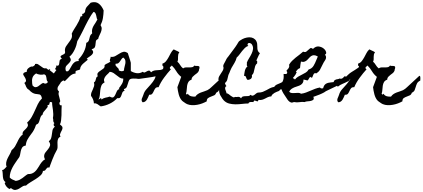

<svg xmlns="http://www.w3.org/2000/svg" viewBox="-300 -955 3994 1815"><path d="M679.7 -856.4Q678.7 -819.3 672.9 -784.2Q667 -749 650.4 -716.8L651.4 -715.8Q662.1 -699.2 661.1 -683.1Q660.2 -667 653.8 -650.9Q647.5 -634.8 639.2 -618.7Q630.9 -602.5 627.9 -586.9Q609.4 -579.1 606.4 -565.9Q603.5 -552.7 603 -538.6Q602.5 -524.4 597.7 -511.2Q592.8 -498 571.3 -491.2L565.4 -489.3Q582 -472.7 580.6 -460.4Q579.1 -448.2 568.8 -438Q558.6 -427.7 543.9 -418.5Q529.3 -409.2 519.5 -399.4Q522.5 -397.5 525.4 -395Q528.3 -392.6 530.3 -390.6Q519.5 -380.9 507.3 -371.6Q495.1 -362.3 484.4 -352.1Q473.6 -341.8 465.8 -329.6Q458 -317.4 457 -300.8Q453.1 -295.9 446.8 -293.9Q440.4 -292 434.1 -290.5Q427.7 -289.1 422.4 -286.6Q417 -284.2 414.1 -278.3L413.1 -277.3Q413.1 -270.5 415 -260.7Q396.5 -258.8 382.8 -251.5Q369.1 -244.1 357.9 -233.4Q346.7 -222.7 335.4 -210Q324.2 -197.3 311.5 -186.5H310.5V-188.5Q308.6 -190.4 306.6 -191.4Q304.7 -192.4 302.7 -194.3Q297.9 -195.3 288.1 -188.5Q278.3 -181.6 275.4 -177.7Q270.5 -167 262.2 -156.7Q253.9 -146.5 248.5 -136.2Q243.2 -126 243.7 -114.3Q244.1 -102.5 257.8 -88.9Q251 -75.2 254.4 -59.6Q257.8 -43.9 262.2 -29.8Q266.6 -15.6 268.6 -3.4Q270.5 8.8 260.7 16.6Q261.7 24.4 263.2 30.8Q264.6 37.1 273.4 41H283.2Q281.2 57.6 281.7 83Q282.2 108.4 281.2 134.8Q280.3 161.1 277.3 184.6Q274.4 208 266.6 220.7Q274.4 228.5 282.2 234.9Q290 241.2 291 252.9Q291 263.7 285.6 274.4Q280.3 285.2 274.9 295.4Q269.5 305.7 267.1 315.4Q264.6 325.2 272.5 335Q254.9 344.7 249 358.9Q243.2 373 243.2 391.6Q243.2 404.3 244.1 425.3Q245.1 446.3 240.2 457Q234.4 468.8 228 480.5Q221.7 492.2 215.8 503.9Q204.1 528.3 194.8 553.2Q185.5 578.1 175.8 603.5Q173.8 610.4 171.4 616.2Q168.9 622.1 167 628.9Q152.3 626 146.5 630.9Q140.6 635.7 136.7 642.1Q132.8 648.4 127 654.8Q121.1 661.1 105.5 661.1V664.1Q101.6 686.5 82 704.1Q62.5 721.7 37.1 737.8Q11.7 753.9 -13.7 769Q-39.1 784.2 -54.7 799.8H-55.7Q-73.2 797.9 -88.9 808.6Q-104.5 819.3 -120.1 828.6Q-135.7 837.9 -153.8 840.3Q-171.9 842.8 -193.4 825.2V824.2Q-198.2 825.2 -200.2 825.2Q-202.1 825.2 -203.1 825.7Q-204.1 826.2 -205.6 827.6Q-207 829.1 -210.9 833V832Q-227.5 822.3 -239.3 808.1Q-251 793.9 -255.9 775.4Q-253.9 773.4 -251.5 771Q-249 768.6 -247.1 766.6Q-260.7 758.8 -266.1 744.6Q-271.5 730.5 -272.9 713.9Q-274.4 697.3 -274.9 681.2Q-275.4 665 -280.3 653.3Q-265.6 651.4 -256.3 640.1Q-247.1 628.9 -237.3 620.1Q-239.3 618.2 -240.7 610.4Q-242.2 602.5 -242.2 600.6Q-243.2 582 -237.3 564.5Q-231.4 546.9 -222.7 530.8Q-213.9 514.6 -205.1 498.5Q-196.3 482.4 -190.4 464.8Q-169.9 448.2 -158.7 430.2Q-147.5 412.1 -136.7 388.7Q-133.8 381.8 -128.4 371.1Q-123 360.4 -116.2 349.6Q-109.4 338.9 -101.6 330.6Q-93.8 322.3 -85.9 319.3Q-86.9 317.4 -86.9 310.5Q-86.9 293.9 -75.7 282.7Q-64.5 271.5 -53.7 260.7Q-43 250 -37.6 237.3Q-32.2 224.6 -43.9 204.1Q-16.6 179.7 0 149.9Q16.6 120.1 29.8 89.8Q43 59.6 57.1 30.3Q71.3 1 94.7 -22.5L96.7 -24.4Q92.8 -43 87.4 -51.3Q82 -59.6 73.7 -62Q65.4 -64.5 55.2 -64.9Q44.9 -65.4 32.7 -67.9Q20.5 -70.3 5.9 -78.6Q-8.8 -86.9 -25.4 -105.5Q-39.1 -113.3 -44.4 -120.6Q-49.8 -127.9 -53.2 -135.7Q-56.6 -143.6 -59.6 -151.9Q-62.5 -160.2 -70.3 -170.9Q-52.7 -181.6 -54.2 -194.8Q-55.7 -208 -63 -220.2Q-70.3 -232.4 -77.1 -243.2Q-84 -253.9 -79.1 -259.8Q-75.2 -268.6 -64.5 -271.5Q-53.7 -274.4 -45.9 -277.3Q-47.9 -286.1 -44.4 -293.9Q-41 -301.8 -34.7 -308.1Q-28.3 -314.5 -20.5 -318.8Q-12.7 -323.2 -4.9 -326.2Q3.9 -324.2 9.3 -326.2Q14.6 -328.1 19 -331.1Q23.4 -334 25.9 -337.4Q28.3 -340.8 31.2 -341.8L30.3 -349.6Q46.9 -354.5 59.6 -347.2Q72.3 -339.8 84 -330.1Q97.7 -319.3 108.4 -313Q119.1 -306.6 136.7 -309.6H137.7Q142.6 -304.7 147.9 -301.3Q153.3 -297.9 158.2 -293.9Q163.1 -296.9 166 -300.3Q168.9 -303.7 175.8 -300.8L168 -293L209 -260.7L233.4 -293.9L228.5 -294.9L221.7 -301.8Q221.7 -309.6 227.1 -314.5Q232.4 -319.3 232.4 -327.1Q230.5 -331.1 228.5 -332L230.5 -334Q251 -332 255.4 -339.8Q259.8 -347.7 260.3 -358.4Q260.7 -369.1 263.7 -381.3Q266.6 -393.6 285.2 -400.4Q269.5 -415 272.5 -421.9Q275.4 -428.7 284.7 -433.1Q293.9 -437.5 304.7 -443.4Q315.4 -449.2 315.4 -461.9Q315.4 -466.8 314.5 -470.2Q313.5 -473.6 313.5 -478.5Q313.5 -500 324.7 -517.6Q335.9 -535.2 349.1 -551.8Q362.3 -568.4 372.6 -586.4Q382.8 -604.5 379.9 -627Q379.9 -629.9 377.9 -635.7Q386.7 -657.2 399.4 -676.8Q412.1 -696.3 423.8 -715.8Q435.5 -735.4 445.8 -755.9Q456.1 -776.4 460.9 -798.8Q464.8 -799.8 470.7 -800.8Q476.6 -801.8 478.5 -807.6Q477.5 -812.5 477.5 -816.4Q477.5 -820.3 476.6 -824.2H477.5Q485.4 -823.2 488.3 -825.7Q491.2 -828.1 496.1 -833Q498 -835 500.5 -836.9Q502.9 -838.9 503.9 -841.8Q505.9 -873 521.5 -891.1Q537.1 -909.2 557.6 -929.7Q604.5 -943.4 633.8 -920.4Q663.1 -897.5 679.7 -856.4ZM621.1 -771.5Q616.2 -774.4 614.3 -785.2Q612.3 -795.9 609.4 -808.6Q606.4 -821.3 601.1 -831.1Q595.7 -840.8 585 -842.8L583 -840.8Q569.3 -824.2 556.6 -803.2Q543.9 -782.2 531.7 -759.8Q519.5 -737.3 508.3 -714.8Q497.1 -692.4 488.3 -673.8Q486.3 -668.9 477.5 -652.3Q468.8 -635.7 459 -616.7Q449.2 -597.7 440.4 -582.5Q431.6 -567.4 430.7 -566.4V-565.4Q427.7 -546.9 421.4 -526.4Q415 -505.9 405.8 -486.3Q396.5 -466.8 384.8 -449.7Q373 -432.6 358.4 -420.9Q357.4 -419.9 356.9 -419.9Q356.4 -419.9 355.5 -418.9L357.4 -417Q373 -395.5 368.2 -382.3Q363.3 -369.1 352.1 -358.4Q340.8 -347.7 329.1 -335Q317.4 -322.3 319.3 -301.8Q319.3 -291 325.2 -281.2H342.8Q356.4 -293.9 364.7 -311Q373 -328.1 382.8 -342.8Q392.6 -357.4 406.2 -367.7Q419.9 -377.9 444.3 -377.9L442.4 -394.5Q473.6 -425.8 493.2 -465.8Q512.7 -505.9 515.6 -549.8Q531.2 -555.7 536.6 -565.9Q542 -576.2 544.4 -588.9Q546.9 -601.6 551.3 -614.3Q555.7 -627 569.3 -637.7L571.3 -639.6Q571.3 -644.5 570.3 -648.9Q569.3 -653.3 569.3 -658.2Q569.3 -674.8 574.7 -689.5Q580.1 -704.1 588.4 -717.3Q596.7 -730.5 605.5 -743.7Q614.3 -756.8 621.1 -771.5ZM153.3 -179.7Q143.6 -189.5 141.6 -200.2Q139.6 -210.9 138.7 -220.7Q137.7 -230.5 134.3 -238.8Q130.9 -247.1 118.2 -252L117.2 -252.9Q110.4 -250 100.1 -249Q89.8 -248 78.6 -249.5Q67.4 -251 57.1 -253.9Q46.9 -256.8 41 -260.7L40 -259.8Q14.6 -243.2 7.3 -221.2Q0 -199.2 3.9 -169.9Q3.9 -168 4.4 -165Q4.9 -162.1 5.9 -157.2Q6.8 -152.3 7.8 -146.5Q22.5 -130.9 35.2 -130.9Q47.9 -130.9 59.6 -138.2Q71.3 -145.5 83 -155.8Q94.7 -166 107.4 -170.9H108.4Q135.7 -154.3 153.3 -179.7ZM209 233.4Q207 226.6 207.5 219.2Q208 211.9 214.8 209Q207 202.1 205.1 196.3Q203.1 190.4 203.1 184.6Q203.1 178.7 203.1 173.3Q203.1 168 200.2 160.2Q204.1 141.6 203.6 123Q203.1 104.5 200.7 86.4Q198.2 68.4 195.3 49.8Q192.4 31.2 192.4 12.7Q176.8 6.8 172.9 10.3Q168.9 13.7 168.5 20Q168 26.4 165.5 32.2Q163.1 38.1 149.4 38.1V42Q154.3 50.8 147.5 60.5Q140.6 70.3 130.9 81.1Q121.1 91.8 112.3 103Q103.5 114.3 103.5 127Q88.9 136.7 83.5 150.9Q78.1 165 74.7 179.2Q71.3 193.4 64.9 205.6Q58.6 217.8 42 223.6Q40 225.6 40 226.6Q35.2 242.2 30.3 252.9Q25.4 263.7 20.5 273.4Q15.6 283.2 8.8 293Q2 302.7 -7.8 315.4Q-27.3 340.8 -40.5 364.7Q-53.7 388.7 -56.6 420.9Q-81.1 424.8 -90.3 439.5Q-99.6 454.1 -103.5 472.7Q-107.4 491.2 -110.8 510.3Q-114.3 529.3 -126 543H-127Q-140.6 563.5 -155.3 584.5Q-169.9 605.5 -181.6 627.4Q-193.4 649.4 -200.7 672.9Q-208 696.3 -208 722.7Q-196.3 736.3 -180.7 742.7Q-165 749 -149.4 755.9L-148.4 754.9Q-128.9 752 -114.7 744.6Q-100.6 737.3 -88.4 728.5Q-76.2 719.7 -64 709.5Q-51.8 699.2 -36.1 690.4Q-15.6 691.4 -0.5 686Q14.6 680.7 26.9 670.4Q39.1 660.2 48.8 646.5Q58.6 632.8 68.4 617.2Q77.1 600.6 91.8 581.1Q106.4 561.5 123 552.7Q124 552.7 124.5 552.2Q125 551.8 126 551.8Q123 547.9 120.1 539.6Q117.2 531.2 117.2 526.4Q116.2 502.9 129.4 486.3Q142.6 469.7 155.3 454.1Q168 438.5 172.9 421.4Q177.7 404.3 161.1 379.9Q178.7 367.2 183.6 350.1Q188.5 333 190.4 314.9Q192.4 296.9 195.8 278.8Q199.2 260.7 215.8 244.1L218.8 241.2Z M1247.1 -306.6Q1251 -292 1244.1 -281.7Q1237.3 -271.5 1226.1 -263.7Q1214.8 -255.9 1201.7 -249.5Q1188.5 -243.2 1179.7 -235.4Q1135.7 -225.6 1100.1 -221.2Q1064.5 -216.8 1021.5 -210Q1008.8 -208 997.6 -210.4Q986.3 -212.9 974.6 -211.9Q967.8 -211.9 961.9 -212.4Q956.1 -212.9 950.2 -211.9Q927.7 -210 920.9 -196.8Q914.1 -183.6 909.7 -166.5Q905.3 -149.4 898.9 -134.3Q892.6 -119.1 872.1 -113.3Q870.1 -108.4 873.5 -104.5Q877 -100.6 878.9 -97.7Q862.3 -92.8 856.9 -80.1Q851.6 -67.4 847.7 -54.7Q843.8 -42 836.4 -33.2Q829.1 -24.4 808.6 -27.3Q778.3 4.9 737.3 24.9Q696.3 44.9 652.3 50.8Q644.5 46.9 637.2 41Q629.9 35.2 622.6 30.3Q615.2 25.4 606.9 22.9Q598.6 20.5 587.9 22.5Q586.9 2 579.6 -15.6Q572.3 -33.2 560.5 -48.8Q558.6 -66.4 564.9 -81.5Q571.3 -96.7 578.1 -111.3Q585 -126 589.4 -141.1Q593.8 -156.2 587.9 -175.8Q597.7 -181.6 601.1 -189.5Q604.5 -197.3 606 -205.6Q607.4 -213.9 610.4 -221.2Q613.3 -228.5 624 -233.4Q616.2 -256.8 626.5 -268.1Q636.7 -279.3 651.4 -288.1Q666 -296.9 678.7 -307.6Q691.4 -318.4 688.5 -339.8Q694.3 -345.7 702.1 -349.6Q710 -353.5 717.3 -356.9Q724.6 -360.4 731.4 -364.3Q738.3 -368.2 744.1 -375Q737.3 -379.9 737.8 -384.8Q738.3 -389.6 740.2 -395Q742.2 -400.4 744.6 -406.2Q747.1 -412.1 744.1 -418Q770.5 -414.1 790.5 -425.3Q810.5 -436.5 828.6 -448.2Q846.7 -460 865.2 -464.8Q883.8 -469.7 908.2 -453.1Q910.2 -446.3 914.6 -433.1Q918.9 -419.9 923.3 -406.2Q927.7 -392.6 931.6 -379.9Q935.5 -367.2 936.5 -361.3Q936.5 -356.4 936.5 -345.7Q936.5 -335 936.5 -322.8Q936.5 -310.5 936.5 -299.8Q936.5 -289.1 936.5 -283.2Q964.8 -266.6 993.2 -263.2Q1021.5 -259.8 1049.8 -276.4Q1060.5 -266.6 1070.3 -271Q1080.1 -275.4 1089.4 -281.2Q1098.6 -287.1 1108.4 -287.6Q1118.2 -288.1 1127.9 -271.5Q1141.6 -284.2 1156.2 -287.6Q1170.9 -291 1186.5 -291.5Q1202.1 -292 1217.3 -293.9Q1232.4 -295.9 1247.1 -306.6ZM872.1 -290Q872.1 -304.7 877 -321.3Q881.8 -337.9 884.8 -354Q887.7 -370.1 884.3 -384.8Q880.9 -399.4 865.2 -411.1Q854.5 -405.3 847.7 -395Q840.8 -384.8 834 -374.5Q827.1 -364.3 817.9 -357.4Q808.6 -350.6 793.9 -353.5Q789.1 -341.8 793.9 -334.5Q798.8 -327.1 805.7 -320.8Q812.5 -314.5 818.8 -307.6Q825.2 -300.8 823.2 -290Q827.1 -287.1 834 -284.7Q840.8 -282.2 848.1 -281.7Q855.5 -281.2 862.3 -283.2Q869.1 -285.2 872.1 -290ZM865.2 -211.9Q845.7 -211.9 831.5 -221.2Q817.4 -230.5 803.2 -242.2Q789.1 -253.9 773.9 -264.2Q758.8 -274.4 737.3 -276.4Q728.5 -264.6 716.8 -254.4Q705.1 -244.1 696.3 -232.4Q687.5 -220.7 684.1 -207Q680.7 -193.4 688.5 -175.8Q666 -165 658.2 -145Q650.4 -125 647.9 -101.6Q645.5 -78.1 643.6 -54.7Q641.6 -31.2 630.9 -12.7L652.3 -27.3Q656.2 -25.4 658.7 -21.5Q661.1 -17.6 659.2 -12.7Q667 -20.5 676.8 -24.9Q686.5 -29.3 696.8 -31.7Q707 -34.2 717.3 -36.1Q727.5 -38.1 737.3 -42Q761.7 -28.3 772.5 -36.1Q783.2 -43.9 790 -59.6Q796.9 -75.2 804.7 -92.3Q812.5 -109.4 830.1 -113.3L823.2 -120.1Q839.8 -140.6 853 -162.6Q866.2 -184.6 865.2 -211.9Z M1823.2 -193.4Q1800.8 -182.6 1793 -167Q1785.2 -151.4 1780.8 -134.8Q1776.4 -118.2 1770 -103Q1763.7 -87.9 1743.2 -78.1Q1738.3 -60.5 1724.1 -53.7Q1710 -46.9 1694.3 -41.5Q1678.7 -36.1 1666.5 -27.3Q1654.3 -18.6 1654.3 2.9Q1634.8 13.7 1611.8 22.5Q1588.9 31.2 1564 35.6Q1539.1 40 1514.6 39.1Q1490.2 38.1 1468.8 29.3Q1454.1 22.5 1440.4 11.7Q1435.5 7.8 1431.2 5.4Q1426.8 2.9 1421.9 -2Q1410.2 -13.7 1402.3 -29.3Q1394.5 -44.9 1389.6 -62.5Q1384.8 -80.1 1381.8 -97.7Q1378.9 -115.2 1377 -130.9L1413.1 -228.5Q1384.8 -251 1367.2 -280.8Q1349.6 -310.5 1324.2 -335.9Q1319.3 -329.1 1311.5 -324.2Q1303.7 -319.3 1305.7 -308.6L1315.4 -299.8Q1283.2 -264.6 1250.5 -220.2Q1217.8 -175.8 1199.2 -130.9Q1177.7 -131.8 1168.9 -120.6Q1160.2 -109.4 1154.3 -95.2Q1148.4 -81.1 1139.6 -69.3Q1130.9 -57.6 1110.4 -59.6Q1105.5 -48.8 1100.6 -36.6Q1095.7 -24.4 1088.9 -13.7Q1082 -2.9 1072.3 4.4Q1062.5 11.7 1047.9 11.7Q1040 3.9 1039.1 -4.9Q1038.1 -13.7 1041 -22.9Q1043.9 -32.2 1048.8 -41.5Q1053.7 -50.8 1055.7 -59.6Q1063.5 -87.9 1084 -110.8Q1104.5 -133.8 1125 -156.7Q1145.5 -179.7 1160.2 -205.1Q1174.8 -230.5 1171.9 -264.6Q1184.6 -265.6 1197.8 -270Q1210.9 -274.4 1222.2 -281.7Q1233.4 -289.1 1239.7 -300.3Q1246.1 -311.5 1244.1 -327.1Q1236.3 -331.1 1235.4 -338.4Q1234.4 -345.7 1235.4 -353.5Q1256.8 -360.4 1270 -377.4Q1283.2 -394.5 1293.9 -414.1Q1304.7 -433.6 1314.9 -453.6Q1325.2 -473.6 1341.8 -488.3Q1355.5 -480.5 1369.1 -475.1Q1382.8 -469.7 1395.5 -460.9Q1386.7 -449.2 1384.8 -438.5Q1382.8 -427.7 1382.8 -416.5Q1382.8 -405.3 1382.8 -394.5Q1382.8 -383.8 1377 -372.1Q1392.6 -358.4 1403.3 -339.8Q1414.1 -321.3 1430.7 -308.6Q1442.4 -317.4 1457 -317.9Q1471.7 -318.4 1486.8 -317.9Q1502 -317.4 1515.6 -319.8Q1529.3 -322.3 1538.1 -335.9Q1542 -332 1549.8 -332Q1557.6 -332 1565.4 -332Q1573.2 -332 1579.1 -329.6Q1585 -327.1 1585.9 -320.3Q1586.9 -312.5 1585.4 -309.6Q1584 -306.6 1582 -299.8Q1580.1 -292 1581.1 -292Q1582 -292 1579.1 -285.2Q1574.2 -272.5 1563 -263.7Q1551.8 -254.9 1540.5 -246.6Q1529.3 -238.3 1520 -228Q1510.7 -217.8 1510.7 -202.1Q1489.3 -194.3 1480.5 -179.2Q1471.7 -164.1 1468.8 -145Q1465.8 -126 1464.8 -106Q1463.9 -85.9 1458 -69.3L1466.8 -59.6L1474.6 -69.3Q1488.3 -49.8 1507.3 -44.9Q1526.4 -40 1546.9 -42Q1556.6 -56.6 1569.8 -65.4Q1583 -74.2 1598.1 -80.1Q1613.3 -85.9 1629.4 -90.8Q1645.5 -95.7 1660.2 -102.5Q1671.9 -108.4 1680.2 -115.2Q1688.5 -122.1 1698.2 -130.9Q1727.5 -158.2 1756.3 -184.6Q1785.2 -210.9 1814.5 -238.3Q1820.3 -238.3 1822.3 -232.4Q1824.2 -226.6 1824.2 -219.2Q1824.2 -211.9 1823.7 -204.6Q1823.2 -197.3 1823.2 -193.4Z M2504.9 -273.4Q2496.1 -249 2478 -228.5Q2460 -208 2439.5 -188.5Q2418.9 -168.9 2398.9 -149.9Q2378.9 -130.9 2365.2 -110.4Q2356.4 -113.3 2350.1 -108.4Q2343.8 -103.5 2338.9 -95.7Q2328.1 -91.8 2316.9 -87.4Q2305.7 -83 2295.4 -77.1Q2285.2 -71.3 2276.9 -63.5Q2268.6 -55.7 2264.6 -43.9Q2246.1 -43 2232.4 -36.6Q2218.8 -30.3 2206.1 -23.4Q2193.4 -16.6 2178.7 -12.2Q2164.1 -7.8 2143.6 -10.7Q2139.6 3.9 2133.3 3.4Q2127 2.9 2120.1 -0.5Q2113.3 -3.9 2106.4 -4.4Q2099.6 -4.9 2095.7 9.8Q2088.9 9.8 2081.5 9.3Q2074.2 8.8 2067.9 9.3Q2061.5 9.8 2056.2 12.7Q2050.8 15.6 2047.9 23.4Q2019.5 23.4 1988.3 27.3Q1957 31.2 1926.3 31.2Q1895.5 31.2 1866.7 23.9Q1837.9 16.6 1815.4 -5.9Q1807.6 -13.7 1802.7 -21.5Q1797.9 -29.3 1792 -39.1Q1789.1 -43.9 1786.1 -48.3Q1783.2 -52.7 1780.3 -58.6Q1772.5 -76.2 1771.5 -94.7Q1770.5 -113.3 1771 -131.8Q1771.5 -150.4 1771.5 -168.5Q1771.5 -186.5 1764.6 -204.1Q1764.6 -220.7 1772 -233.9Q1779.3 -247.1 1788.1 -259.8Q1796.9 -272.5 1804.7 -285.6Q1812.5 -298.8 1813.5 -314.5Q1806.6 -331.1 1814.5 -346.7Q1822.3 -362.3 1830.1 -376Q1833 -380.9 1835.4 -386.2Q1837.9 -391.6 1840.8 -397.5Q1843.8 -403.3 1848.6 -409.2Q1853.5 -415 1857.4 -419.9Q1870.1 -437.5 1882.8 -454.1Q1895.5 -470.7 1908.2 -488.3Q1917 -500 1925.3 -511.7Q1933.6 -523.4 1941.4 -536.1Q1945.3 -542 1949.2 -549.3Q1953.1 -556.6 1957 -561.5Q1961.9 -567.4 1973.6 -574.7Q1985.4 -582 1992.2 -585.9Q2011.7 -595.7 2034.2 -600.1Q2056.6 -604.5 2076.2 -600.6Q2095.7 -596.7 2110.8 -582.5Q2126 -568.4 2130.9 -542Q2132.8 -529.3 2132.3 -517.1Q2131.8 -504.9 2133.3 -493.2Q2134.8 -481.4 2139.6 -471.2Q2144.5 -460.9 2157.2 -452.1Q2146.5 -435.5 2139.2 -418Q2131.8 -400.4 2123 -382.8Q2132.8 -379.9 2131.3 -371.6Q2129.9 -363.3 2130.9 -356.4Q2117.2 -345.7 2112.3 -330.1Q2107.4 -314.5 2104.5 -298.3Q2101.6 -282.2 2097.2 -268.1Q2092.8 -253.9 2081.1 -245.1Q2086.9 -213.9 2061.5 -204.1Q2043.9 -197.3 2038.1 -201.7Q2032.2 -206.1 2029.8 -214.4Q2027.3 -222.7 2023.4 -230.5Q2019.5 -238.3 2006.8 -238.3Q2008.8 -250 2010.3 -262.2Q2011.7 -274.4 2014.6 -286.1Q2017.6 -297.9 2023.4 -308.6Q2029.3 -319.3 2040 -328.1Q2031.2 -333 2033.2 -343.3Q2035.2 -353.5 2033.2 -362.3Q2040 -381.8 2053.7 -403.3Q2067.4 -424.8 2078.1 -446.8Q2088.9 -468.8 2091.8 -491.2Q2094.7 -513.7 2081.1 -535.2Q2077.1 -541 2069.8 -544.9Q2062.5 -548.8 2055.7 -548.8Q2048.8 -548.8 2043.9 -543.9Q2039.1 -539.1 2040 -528.3L2047.9 -521.5Q2029.3 -515.6 2015.1 -502Q2001 -488.3 1988.3 -472.2Q1975.6 -456.1 1963.4 -439.5Q1951.2 -422.9 1937.5 -411.1Q1930.7 -383.8 1916.5 -360.4Q1902.3 -336.9 1888.7 -313.5Q1880.9 -298.8 1877.4 -289.1Q1874 -279.3 1868.2 -265.6Q1866.2 -260.7 1863.8 -256.3Q1861.3 -252 1859.4 -247.1Q1853.5 -225.6 1849.1 -205.1Q1844.7 -184.6 1826.2 -169.9Q1829.1 -162.1 1831.5 -155.3Q1834 -148.4 1840.8 -141.6Q1830.1 -135.7 1828.6 -127.4Q1827.1 -119.1 1829.6 -109.9Q1832 -100.6 1836.4 -91.3Q1840.8 -82 1840.8 -73.2Q1852.5 -72.3 1862.3 -64.5Q1872.1 -56.6 1882.3 -48.8Q1892.6 -41 1902.3 -36.6Q1912.1 -32.2 1923.8 -39.1Q1931.6 -37.1 1938.5 -38.1Q1945.3 -39.1 1952.1 -39.6Q1959 -40 1965.3 -37.1Q1971.7 -34.2 1978.5 -25.4Q1985.4 -40 1997.1 -43Q2008.8 -45.9 2022 -45.9Q2035.2 -45.9 2047.4 -46.9Q2059.6 -47.9 2068.4 -58.6Q2080.1 -48.8 2089.4 -50.8Q2098.6 -52.7 2106.9 -59.6Q2115.2 -66.4 2124 -73.2Q2132.8 -80.1 2143.6 -80.1Q2167 -80.1 2184.6 -86.9Q2202.1 -93.8 2218.8 -103Q2235.4 -112.3 2252.4 -121.1Q2269.5 -129.9 2292 -133.8Q2301.8 -148.4 2314.9 -154.8Q2328.1 -161.1 2342.3 -166.5Q2356.4 -171.9 2369.6 -180.2Q2382.8 -188.5 2393.6 -207Q2413.1 -206.1 2425.8 -218.3Q2438.5 -230.5 2450.2 -244.6Q2461.9 -258.8 2474.1 -269Q2486.3 -279.3 2504.9 -273.4Z M3108.4 -298.8Q3099.6 -290 3095.2 -285.2Q3090.8 -280.3 3087.4 -275.9Q3084 -271.5 3079.6 -266.6Q3075.2 -261.7 3066.4 -252Q3058.6 -244.1 3051.8 -235.4Q3044.9 -226.6 3036.1 -219.7Q3024.4 -222.7 3018.1 -216.8Q3011.7 -210.9 3006.3 -203.6Q3001 -196.3 2996.6 -189.9Q2992.2 -183.6 2985.4 -184.6Q2961.9 -171.9 2938.5 -162.6Q2915 -153.3 2893.6 -135.7L2885.7 -143.6L2784.2 -94.7Q2779.3 -92.8 2774.4 -88.9Q2769.5 -85 2764.6 -82Q2743.2 -70.3 2720.2 -61Q2697.3 -51.8 2674.8 -43.9L2662.1 -40Q2669.9 -20.5 2662.1 -12.7Q2654.3 -4.9 2639.6 -1.5Q2625 2 2607.4 2.9Q2589.8 3.9 2580.1 9.8Q2568.4 7.8 2556.2 8.3Q2543.9 8.8 2531.2 10.7Q2517.6 12.7 2505.9 12.7Q2494.1 12.7 2480.5 9.8H2478.5Q2461.9 17.6 2449.7 13.2Q2437.5 8.8 2427.7 -1.5Q2418 -11.7 2409.7 -25.9Q2401.4 -40 2392.6 -51.8Q2386.7 -59.6 2377.9 -74.2Q2369.1 -88.9 2362.8 -105.5Q2356.4 -122.1 2355 -139.2Q2353.5 -156.2 2362.3 -168.9Q2371.1 -181.6 2376.5 -196.3Q2381.8 -210.9 2381.8 -230.5Q2381.8 -237.3 2381.3 -243.2Q2380.9 -249 2380.9 -255.9Q2385.7 -255.9 2391.6 -255.4Q2397.5 -254.9 2402.8 -255.4Q2408.2 -255.9 2411.6 -259.3Q2415 -262.7 2415 -271.5Q2415 -276.4 2411.6 -279.3Q2408.2 -282.2 2407.2 -285.2Q2413.1 -293.9 2418.5 -299.3Q2423.8 -304.7 2427.7 -310.1Q2431.6 -315.4 2433.6 -322.8Q2435.5 -330.1 2432.6 -342.8Q2444.3 -363.3 2460.4 -379.4Q2476.6 -395.5 2494.1 -409.7Q2511.7 -423.8 2530.3 -437.5Q2548.8 -451.2 2565.4 -466.8Q2584 -459 2595.2 -466.8Q2606.4 -474.6 2615.2 -483.9Q2624 -493.2 2632.8 -499Q2641.6 -504.9 2656.2 -494.1L2658.2 -492.2Q2684.6 -518.6 2711.4 -515.6Q2738.3 -512.7 2757.3 -498Q2776.4 -483.4 2782.2 -464.4Q2788.1 -445.3 2771.5 -438.5Q2782.2 -427.7 2782.2 -413.1Q2782.2 -398.4 2774.4 -387.7Q2765.6 -376 2759.3 -363.8Q2752.9 -351.6 2746.1 -337.9Q2736.3 -315.4 2724.6 -295.4Q2712.9 -275.4 2691.4 -261.7Q2673.8 -266.6 2667.5 -257.8Q2661.1 -249 2658.2 -238.8Q2655.3 -228.5 2651.4 -222.7Q2647.5 -216.8 2634.8 -226.6L2632.8 -228.5L2630.9 -226.6Q2623 -218.8 2618.7 -209Q2614.3 -199.2 2606.4 -194.3Q2597.7 -197.3 2587.9 -199.2Q2578.1 -201.2 2569.3 -203.1Q2569.3 -182.6 2561.5 -170.9Q2553.7 -159.2 2541.5 -151.9Q2529.3 -144.5 2513.7 -140.1Q2498 -135.7 2482.9 -129.4Q2467.8 -123 2454.6 -113.8Q2441.4 -104.5 2433.6 -87.9Q2443.4 -77.1 2458 -75.7Q2472.7 -74.2 2488.3 -75.7Q2503.9 -77.1 2519 -77.1Q2534.2 -77.1 2545.9 -69.3L2546.9 -68.4L2547.9 -69.3Q2571.3 -72.3 2593.3 -80.6Q2615.2 -88.9 2636.2 -98.1Q2657.2 -107.4 2679.2 -115.7Q2701.2 -124 2724.6 -127.9Q2729.5 -120.1 2737.8 -119.1Q2746.1 -118.2 2753.9 -120.1L2754.9 -122.1Q2756.8 -128.9 2758.8 -134.3Q2760.7 -139.6 2764.6 -146.5Q2771.5 -157.2 2781.2 -163.1Q2791 -168.9 2802.2 -171.9Q2813.5 -174.8 2826.2 -175.8Q2838.9 -176.8 2851.6 -178.7H2853.5L2854.5 -181.6Q2858.4 -193.4 2864.7 -197.8Q2871.1 -202.1 2878.4 -204.1Q2885.7 -206.1 2894 -207Q2902.3 -208 2910.2 -212.9Q2927.7 -207 2939.5 -216.8Q2951.2 -226.6 2961.9 -237.3L2969.7 -227.5L2972.7 -231.4Q2987.3 -245.1 2994.6 -252Q3002 -258.8 3008.8 -264.2Q3015.6 -269.5 3024.9 -274.9Q3034.2 -280.3 3050.8 -291Q3064.5 -299.8 3077.6 -308.6Q3090.8 -317.4 3103.5 -328.1Q3108.4 -326.2 3108.4 -320.8Q3108.4 -315.4 3108.4 -310.5Q3107.4 -308.6 3106.9 -304.7Q3106.4 -300.8 3108.4 -298.8ZM2704.1 -420.9Q2703.1 -421.9 2702.6 -421.9Q2702.1 -421.9 2701.2 -422.9Q2680.7 -433.6 2667 -433.1Q2653.3 -432.6 2642.1 -425.3Q2630.9 -418 2621.6 -406.7Q2612.3 -395.5 2602.1 -386.2Q2591.8 -377 2578.1 -372.1Q2564.5 -367.2 2544.9 -373Q2542 -357.4 2539.6 -342.3Q2537.1 -327.1 2536.1 -311.5Q2519.5 -305.7 2510.3 -294.9Q2501 -284.2 2494.6 -271.5Q2488.3 -258.8 2482.9 -244.6Q2477.5 -230.5 2468.8 -217.8L2472.7 -212.9Q2476.6 -214.8 2481.4 -210Q2486.3 -205.1 2488.3 -203.1Q2499 -218.8 2517.1 -229.5Q2535.2 -240.2 2554.2 -249.5Q2573.2 -258.8 2590.8 -269.5Q2608.4 -280.3 2617.2 -297.9Q2648.4 -306.6 2664.1 -333Q2679.7 -359.4 2690.4 -387.7Q2692.4 -393.6 2697.8 -404.8Q2703.1 -416 2704.1 -420.9Z M3672.9 -193.4Q3650.4 -182.6 3642.6 -167Q3634.8 -151.4 3630.4 -134.8Q3626 -118.2 3619.6 -103Q3613.3 -87.9 3592.8 -78.1Q3587.9 -60.5 3573.7 -53.7Q3559.6 -46.9 3543.9 -41.5Q3528.3 -36.1 3516.1 -27.3Q3503.9 -18.6 3503.9 2.9Q3484.4 13.7 3461.4 22.5Q3438.5 31.2 3413.6 35.6Q3388.7 40 3364.3 39.1Q3339.8 38.1 3318.4 29.3Q3303.7 22.5 3290 11.7Q3285.2 7.8 3280.8 5.4Q3276.4 2.9 3271.5 -2Q3259.8 -13.7 3252 -29.3Q3244.1 -44.9 3239.3 -62.5Q3234.4 -80.1 3231.4 -97.7Q3228.5 -115.2 3226.6 -130.9L3262.7 -228.5Q3234.4 -251 3216.8 -280.8Q3199.2 -310.5 3173.8 -335.9Q3168.9 -329.1 3161.1 -324.2Q3153.3 -319.3 3155.3 -308.6L3165 -299.8Q3132.8 -264.6 3100.1 -220.2Q3067.4 -175.8 3048.8 -130.9Q3027.3 -131.8 3018.6 -120.6Q3009.8 -109.4 3003.9 -95.2Q2998 -81.1 2989.3 -69.3Q2980.5 -57.6 2960 -59.6Q2955.1 -48.8 2950.2 -36.6Q2945.3 -24.4 2938.5 -13.7Q2931.6 -2.9 2921.9 4.4Q2912.1 11.7 2897.5 11.7Q2889.6 3.9 2888.7 -4.9Q2887.7 -13.7 2890.6 -22.9Q2893.6 -32.2 2898.4 -41.5Q2903.3 -50.8 2905.3 -59.6Q2913.1 -87.9 2933.6 -110.8Q2954.1 -133.8 2974.6 -156.7Q2995.1 -179.7 3009.8 -205.1Q3024.4 -230.5 3021.5 -264.6Q3034.2 -265.6 3047.4 -270Q3060.5 -274.4 3071.8 -281.7Q3083 -289.1 3089.4 -300.3Q3095.7 -311.5 3093.8 -327.1Q3085.9 -331.1 3085 -338.4Q3084 -345.7 3085 -353.5Q3106.4 -360.4 3119.6 -377.4Q3132.8 -394.5 3143.6 -414.1Q3154.3 -433.6 3164.6 -453.6Q3174.8 -473.6 3191.4 -488.3Q3205.1 -480.5 3218.8 -475.1Q3232.4 -469.7 3245.1 -460.9Q3236.3 -449.2 3234.4 -438.5Q3232.4 -427.7 3232.4 -416.5Q3232.4 -405.3 3232.4 -394.5Q3232.4 -383.8 3226.6 -372.1Q3242.2 -358.4 3252.9 -339.8Q3263.7 -321.3 3280.3 -308.6Q3292 -317.4 3306.6 -317.9Q3321.3 -318.4 3336.4 -317.9Q3351.6 -317.4 3365.2 -319.8Q3378.9 -322.3 3387.7 -335.9Q3391.6 -332 3399.4 -332Q3407.2 -332 3415 -332Q3422.9 -332 3428.7 -329.6Q3434.6 -327.1 3435.5 -320.3Q3436.5 -312.5 3435.1 -309.6Q3433.6 -306.6 3431.6 -299.8Q3429.7 -292 3430.7 -292Q3431.6 -292 3428.7 -285.2Q3423.8 -272.5 3412.6 -263.7Q3401.4 -254.9 3390.1 -246.6Q3378.9 -238.3 3369.6 -228Q3360.4 -217.8 3360.4 -202.1Q3338.9 -194.3 3330.1 -179.2Q3321.3 -164.1 3318.4 -145Q3315.4 -126 3314.5 -106Q3313.5 -85.9 3307.6 -69.3L3316.4 -59.6L3324.2 -69.3Q3337.9 -49.8 3356.9 -44.9Q3376 -40 3396.5 -42Q3406.2 -56.6 3419.4 -65.4Q3432.6 -74.2 3447.8 -80.1Q3462.9 -85.9 3479 -90.8Q3495.1 -95.7 3509.8 -102.5Q3521.5 -108.4 3529.8 -115.2Q3538.1 -122.1 3547.9 -130.9Q3577.1 -158.2 3606 -184.6Q3634.8 -210.9 3664.1 -238.3Q3669.9 -238.3 3671.9 -232.4Q3673.8 -226.6 3673.8 -219.2Q3673.8 -211.9 3673.3 -204.6Q3672.9 -197.3 3672.9 -193.4Z"/></svg>

Font: Homemade Apple
Style: Regular
Weight: 400
Version: Version 1.001